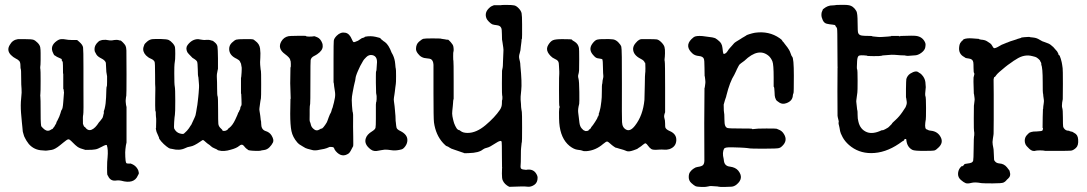

<svg xmlns="http://www.w3.org/2000/svg" viewBox="-20 -590 4416 780"><path d="M494 -155V-11Q492 -4 491.5 0.5Q491 5 489.5 16Q488 27 489 47Q490 67 492 70.5Q494 74 496 74Q498 74 502.5 74.5Q507 75 507 74.5Q507 74 509 74Q533 81 542 103Q545 113 543.5 116.5Q542 120 540 123Q525 159 472 144Q462 142 455 143Q429 148 419 125Q417 122 416 120Q415 118 415 91.5Q415 65 417 50Q420 17 414 0Q412 -4 394 6Q376 16 366.5 17Q357 18 353.5 18.5Q350 19 327 19Q304 13 295 6.5Q286 0 276.5 -10Q267 -20 262 -23Q257 -26 248.5 -19.5Q240 -13 237.5 -11Q235 -9 224 0Q203 17 189.5 19Q176 21 171.5 21.5Q167 22 166 22Q165 22 153 21Q119 20 97 -5Q90 -14 87.5 -18.5Q85 -23 82 -28.5Q79 -34 78 -36.5Q77 -39 75.5 -45Q74 -51 73.5 -52Q73 -53 72.5 -56Q72 -59 71 -72.5Q70 -86 69 -92Q68 -98 65.5 -131Q63 -164 66 -190.5Q69 -217 67.5 -229.5Q66 -242 66 -274.5Q66 -307 64.5 -309Q63 -311 63 -324Q63 -337 58 -342.5Q53 -348 43.5 -352.5Q34 -357 24 -367Q6 -386 20 -408Q31 -428 53 -431Q54 -431 81 -431Q108 -431 115.5 -428.5Q123 -426 132.5 -416.5Q142 -407 143.5 -397.5Q145 -388 145 -374.5Q145 -361 145 -345.5Q145 -330 144.5 -327.5Q144 -325 143.5 -318.5Q143 -312 144 -309.5Q145 -307 145 -261Q145 -215 144 -208.5Q143 -202 144 -195.5Q145 -189 145 -142.5Q145 -96 146 -89.5Q147 -83 147 -80Q147 -76 155 -69Q169 -55 181 -60Q184 -62 185 -62Q186 -62 188.5 -64Q191 -66 191.5 -65.5Q192 -65 194.5 -67.5Q197 -70 197 -71Q197 -72 200 -75Q203 -78 202.5 -78.5Q202 -79 205.5 -84Q209 -89 209 -91.5Q209 -94 213 -100Q222 -117 225.5 -129.5Q229 -142 230 -143Q235 -146 237 -175.5Q239 -205 239.5 -208Q240 -211 240 -214.5Q240 -218 239.5 -218Q239 -218 239 -220Q239 -222 239 -224Q238 -229 237 -229V-289L236 -293Q236 -333 235 -337Q234 -341 232 -343Q230 -345 231 -346Q232 -349 229 -351Q214 -358 211.5 -359Q209 -360 206 -362.5Q203 -365 201.5 -365Q200 -365 196 -374Q181 -403 211 -424Q221 -431 229.5 -431Q238 -431 238 -431Q261 -427 271.5 -427.5Q282 -428 285.5 -427.5Q289 -427 291.5 -427.5Q294 -428 302 -420Q316 -408 317.5 -397Q319 -386 319 -316.5Q319 -247 319 -238Q320 -129 318 -123.5Q316 -118 317 -87Q321 -76 322 -75.5Q323 -75 325 -74Q337 -57 352 -63Q367 -69 382 -93Q384 -96 385 -96Q394 -107 395 -109Q396 -111 397 -112.5Q398 -114 398 -115.5Q398 -117 399 -119Q400 -121 400 -123.5Q400 -126 401 -127.5Q402 -129 402 -132Q402 -135 401.5 -135.5Q401 -136 405 -148Q410 -168 411 -195Q412 -238 413.5 -238.5Q415 -239 415 -258Q415 -277 415 -280L412 -298L410 -335Q407 -345 392 -352.5Q377 -360 372 -368Q367 -376 365.5 -380Q364 -384 364 -391Q364 -407 380 -421Q383 -424 384 -424Q385 -424 390 -426Q395 -428 395 -427.5Q395 -427 402 -428Q409 -429 418 -427Q427 -425 435.5 -426Q444 -427 444.5 -427.5Q445 -428 452.5 -428Q460 -428 463.5 -426.5Q467 -425 469 -425.5Q471 -426 479 -418Q487 -410 490 -404Q493 -398 493.5 -385Q494 -372 494 -287.5Q494 -203 493 -200.5Q492 -198 492 -196Q492 -194 491 -187Q490 -180 491 -173Q492 -166 492 -164Q492 -162 494 -155Z M957 -155 959 -159Q959 -160 960.5 -161.5Q962 -163 961 -186Q960 -209 960 -209Q959 -209 959 -210Q959 -211 959 -214Q959 -218 959 -238V-274Q960 -274 960.5 -283.5Q961 -293 961.5 -296.5Q962 -300 962 -310Q962 -320 961 -320L959 -332L958 -333Q958 -334 955 -340Q952 -346 942 -351Q911 -365 911 -391Q911 -406 922 -416.5Q933 -427 940 -429Q947 -431 971 -431Q1007 -432 1010.5 -429Q1014 -426 1017 -424Q1034 -412 1036.5 -393Q1039 -374 1037.5 -354.5Q1036 -335 1037 -326.5Q1038 -318 1038.5 -311Q1039 -304 1040 -302.5Q1041 -301 1041 -247Q1041 -193 1040 -190.5Q1039 -188 1038 -180Q1037 -172 1036.5 -169.5Q1036 -167 1035.5 -162Q1035 -157 1034 -151Q1033 -145 1034.5 -138Q1036 -131 1036.5 -125.5Q1037 -120 1037.5 -118.5Q1038 -117 1038.5 -109.5Q1039 -102 1040 -99.5Q1041 -97 1041 -88Q1041 -64 1058 -58Q1075 -53 1083 -40Q1094 -22 1089 -11.5Q1084 -1 1074.5 8.5Q1065 18 1052.5 19.5Q1040 21 1039.5 22Q1039 23 1020 23Q987 22 987 18Q987 18 982.5 15Q978 12 970.5 2.5Q963 -7 952 2.5Q941 12 918 18Q889 27 868 21Q864 20 863 18.5Q862 17 852 13Q842 9 837 4Q832 -1 827 -4Q822 -7 815 -13.5Q808 -20 805.5 -21Q803 -22 794 -15Q768 3 754.5 5Q741 7 732 12Q709 23 679 15Q674 14 670.5 13.5Q667 13 656 4.5Q645 -4 635 -15.5Q625 -27 626 -31L623 -38L616 -54Q613 -65 613 -70Q613 -71 614 -70V-76Q614 -87 614.5 -95.5Q615 -104 614.5 -107.5Q614 -111 613.5 -117Q613 -123 613 -126Q613 -129 613 -132Q613 -135 612.5 -136Q612 -137 612 -138Q612 -139 611.5 -139.5Q611 -140 611 -140Q610 -159 610.5 -192Q611 -225 611 -225V-235Q610 -237 610 -286Q610 -335 608 -339Q604 -347 593 -351.5Q582 -356 573 -365Q558 -381 563 -399Q564 -403 564.5 -403Q565 -403 566 -407.5Q567 -412 577.5 -421Q588 -430 599.5 -431Q611 -432 634.5 -431.5Q658 -431 665.5 -427.5Q673 -424 681.5 -414.5Q690 -405 691 -397Q692 -389 692 -371.5Q692 -354 691.5 -350Q691 -346 690.5 -341.5Q690 -337 689 -330Q688 -323 688 -292Q688 -247 690 -238.5Q692 -230 692 -180.5Q692 -131 690.5 -123.5Q689 -116 687.5 -93.5Q686 -71 688 -67Q696 -52 710 -48Q724 -44 727.5 -47.5Q731 -51 735.5 -55Q740 -59 740 -59.5Q740 -60 744 -64.5Q748 -69 750.5 -73.5Q753 -78 755 -80.5Q757 -83 757 -83L770 -111Q770 -111 772.5 -117Q775 -123 775 -125.5Q775 -128 776.5 -133Q778 -138 777.5 -138.5Q777 -139 779.5 -151Q782 -163 783.5 -178.5Q785 -194 785.5 -196.5Q786 -199 787 -212Q788 -225 788.5 -234Q789 -243 788 -252Q787 -261 786.5 -270Q786 -279 785 -279.5Q784 -280 783.5 -307.5Q783 -335 780.5 -340Q778 -345 770 -350Q762 -355 762 -355Q742 -375 741 -378Q733 -395 742 -407Q760 -431 785 -431Q788 -431 788 -430.5Q788 -430 794 -429.5Q800 -429 804 -428Q808 -427 818.5 -428Q829 -429 836 -426.5Q843 -424 843.5 -424.5Q844 -425 853 -417.5Q862 -410 863.5 -400.5Q865 -391 865.5 -353Q866 -315 865.5 -310.5Q865 -306 864 -304Q860 -289 861 -274Q862 -259 862 -230.5Q862 -202 864 -199Q866 -196 866 -146Q866 -96 867 -87Q868 -78 874.5 -71Q881 -64 882 -63.5Q883 -63 883.5 -60.5Q884 -58 890 -58Q896 -58 901 -61Q906 -64 906 -65.5Q906 -67 912 -71Q925 -81 936 -104.5Q947 -128 947 -130Q947 -132 948.5 -133Q950 -134 951.5 -138.5Q953 -143 954.5 -144.5Q956 -146 956 -150Z M1435 -425 1444 -431Q1444 -431 1447 -433L1450 -435Q1450 -435 1455.5 -436.5Q1461 -438 1461 -439Q1461 -440 1464 -441Q1485 -445 1505.5 -440.5Q1526 -436 1526 -434Q1526 -432 1530 -429.5Q1534 -427 1535 -425.5Q1536 -424 1544 -419Q1559 -408 1571 -376Q1572 -373 1576 -367Q1584 -350 1585.5 -331Q1587 -312 1588 -310.5Q1589 -309 1589 -281Q1589 -253 1588 -249Q1587 -245 1586 -234.5Q1585 -224 1584 -217.5Q1583 -211 1582.5 -206.5Q1582 -202 1580.5 -194Q1579 -186 1580.5 -177.5Q1582 -169 1583 -158.5Q1584 -148 1584.5 -142.5Q1585 -137 1585.5 -130.5Q1586 -124 1586.5 -119.5Q1587 -115 1587 -106.5Q1587 -98 1588 -93.5Q1589 -89 1589.5 -79.5Q1590 -70 1594.5 -65.5Q1599 -61 1608 -57Q1635 -43 1635 -21Q1635 -8 1627 3.5Q1619 15 1611 17Q1592 22 1577 21Q1549 17 1542.5 18Q1536 19 1529 20Q1522 21 1518 22Q1499 27 1486 17Q1458 -4 1466 -28Q1471 -44 1491 -56Q1504 -64 1505.5 -71Q1507 -78 1507 -107Q1507 -136 1507 -143.5Q1507 -151 1507 -156.5Q1507 -162 1507 -165Q1508 -174 1508 -175Q1508 -176 1509 -177L1510 -187V-200L1508 -212L1507 -253Q1507 -258 1507 -279Q1507 -300 1508 -300.5Q1509 -301 1509.5 -306.5Q1510 -312 1511 -329Q1515 -361 1493 -366Q1479 -369 1468 -358Q1457 -347 1455.5 -343.5Q1454 -340 1448.5 -331Q1443 -322 1439.5 -313.5Q1436 -305 1434 -301.5Q1432 -298 1430 -292Q1428 -286 1426.5 -282Q1425 -278 1424 -269.5Q1423 -261 1421 -255Q1419 -249 1417.5 -240Q1416 -231 1412.5 -214Q1409 -197 1409 -183.5Q1409 -170 1410 -160.5Q1411 -151 1411.5 -143.5Q1412 -136 1413.5 -132.5Q1415 -129 1414.5 -104Q1414 -79 1415 -36Q1416 7 1414 5Q1403 28 1397 33Q1369 53 1344 24Q1338 16 1338 14Q1337 7 1326 7H1319Q1306 13 1296.5 15Q1287 17 1280 18Q1260 23 1248.5 19.5Q1237 16 1229.5 14.5Q1222 13 1210 5Q1198 -3 1197 -3Q1196 -3 1188 -11Q1169 -33 1164 -57.5Q1159 -82 1159 -128L1160 -189L1161 -188L1159 -252L1160 -316Q1162 -316 1161.5 -330Q1161 -344 1160 -343.5Q1159 -343 1159 -347Q1157 -356 1138 -370Q1106 -393 1123 -422Q1133 -439 1152 -443Q1155 -444 1189 -444.5Q1223 -445 1223 -444Q1223 -443 1226 -442Q1234 -441 1244.5 -441.5Q1255 -442 1255.5 -443Q1256 -444 1269 -438.5Q1282 -433 1289 -415Q1291 -411 1291 -402Q1291 -385 1269 -370Q1264 -367 1263.5 -366.5Q1263 -366 1257 -363Q1244 -357 1242 -346Q1241 -343 1241 -257Q1241 -171 1240 -168Q1239 -165 1238.5 -158Q1238 -151 1238 -145.5Q1238 -140 1238 -125Q1237 -99 1239 -95.5Q1241 -92 1243 -83Q1245 -74 1253 -67Q1265 -55 1280 -65L1285 -68Q1285 -66 1289 -68.5Q1293 -71 1301 -82.5Q1309 -94 1310 -98.5Q1311 -103 1315 -112.5Q1319 -122 1320 -125Q1321 -128 1323 -130.5Q1325 -133 1327 -141Q1329 -149 1330 -150Q1331 -151 1331.5 -154Q1332 -157 1333.5 -162Q1335 -167 1336.5 -173Q1338 -179 1339 -185Q1343 -201 1341 -215.5Q1339 -230 1338.5 -232.5Q1338 -235 1337.5 -239Q1337 -243 1336.5 -249Q1336 -255 1335 -255V-353Q1335 -415 1336 -424.5Q1337 -434 1348 -445Q1364 -461 1383 -457Q1400 -454 1410 -429Q1413 -422 1415 -420Q1417 -418 1419.5 -419Q1422 -420 1423 -420Q1424 -420 1425.5 -421Q1427 -422 1427.5 -422Q1428 -422 1429.5 -422.5Q1431 -423 1433 -424Q1435 -425 1435 -425Z M1987 -569Q2012 -569 2014 -569H2015Q2015 -570 2038 -570Q2061 -570 2069.5 -568Q2078 -566 2087.5 -556Q2097 -546 2099 -536Q2101 -526 2101 -491Q2101 -456 2101 -449Q2101 -434 2100.5 -433Q2100 -432 2099 -430Q2099 -427 2098.5 -421.5Q2098 -416 2097.5 -413.5Q2097 -411 2096 -402Q2095 -384 2091 -372.5Q2087 -361 2090 -349.5Q2093 -338 2093.5 -332Q2094 -326 2094 -323Q2101 -254 2097.5 -223Q2094 -192 2095 -185.5Q2096 -179 2096.5 -167.5Q2097 -156 2097 -155.5Q2097 -155 2098 -147Q2099 -139 2100 -135Q2101 -131 2101 -71.5Q2101 -12 2100 -12Q2099 -12 2098.5 -3Q2098 6 2097 11Q2096 16 2096 44.5Q2096 73 2095 80.5Q2094 88 2095.5 92.5Q2097 97 2105 98.5Q2113 100 2117 100Q2143 95 2156 112Q2164 123 2164 132Q2164 152 2150.5 161Q2137 170 2124 168.5Q2111 167 2097.5 167.5Q2084 168 2049 169Q2029 159 2022 142Q2019 135 2019 115Q2019 95 2019.5 94.5Q2020 94 2020 91.5Q2020 89 2019.5 89Q2019 89 2019 40.5Q2019 -8 2018 -13Q2017 -24 1993 -8Q1969 8 1959 10Q1949 12 1942 17Q1926 31 1884 32Q1865 33 1865 32Q1865 31 1857.5 29Q1850 27 1843 24Q1836 21 1824 17.5Q1812 14 1806 9.5Q1800 5 1795.5 4Q1791 3 1780 -9Q1750 -42 1743 -93Q1741 -109 1741 -212.5Q1741 -316 1741 -327Q1740 -345 1730 -350Q1726 -352 1714 -353Q1691 -354 1678 -372Q1670 -382 1670 -391Q1670 -410 1682 -420.5Q1694 -431 1700.5 -432.5Q1707 -434 1737.5 -434Q1768 -434 1768.5 -433.5Q1769 -433 1773 -432.5Q1777 -432 1779 -431.5Q1781 -431 1786 -430.5Q1791 -430 1794 -429Q1797 -428 1799 -429Q1801 -430 1810.5 -419.5Q1820 -409 1821.5 -402Q1823 -395 1823 -388Q1823 -381 1822 -380Q1821 -379 1821 -361.5Q1821 -344 1822 -342.5Q1823 -341 1823 -259V-189Q1821 -182 1821 -178.5Q1821 -175 1820.5 -171Q1820 -167 1819.5 -159Q1819 -151 1817.5 -140Q1816 -129 1818 -117.5Q1820 -106 1820.5 -105.5Q1821 -105 1822.5 -97.5Q1824 -90 1829.5 -78.5Q1835 -67 1839.5 -64Q1844 -61 1845 -61.5Q1846 -62 1851 -58Q1856 -54 1863 -52Q1870 -50 1880 -50Q1915 -50 1952.5 -81.5Q1990 -113 2011 -144Q2019 -156 2019 -170Q2019 -184 2020 -184Q2021 -184 2021 -193Q2021 -202 2020 -202.5Q2019 -203 2019 -252.5Q2019 -302 2019.5 -302.5Q2020 -303 2020.5 -308Q2021 -313 2022 -315Q2023 -317 2023.5 -342Q2024 -367 2025 -377.5Q2026 -388 2024.5 -397Q2023 -406 2021.5 -417.5Q2020 -429 2019.5 -429.5Q2019 -430 2019 -451Q2019 -472 2016 -477Q2012 -486 1999 -487.5Q1986 -489 1980.5 -491Q1975 -493 1966.5 -501.5Q1958 -510 1956 -516Q1947 -540 1969 -559Q1975 -565 1987 -569Z M2610 -431H2616Q2639 -431 2647.5 -430Q2656 -429 2666.5 -418.5Q2677 -408 2679.5 -399Q2682 -390 2681.5 -373.5Q2681 -357 2680 -351.5Q2679 -346 2680.5 -340.5Q2682 -335 2682 -234V-134Q2676 -119 2679 -110.5Q2682 -102 2682 -88.5Q2682 -75 2683 -72Q2686 -64 2700 -58Q2729 -46 2727.5 -19.5Q2726 7 2699 16Q2688 19 2678.5 18Q2669 17 2655 18Q2633 20 2626 15.5Q2619 11 2613 2.5Q2607 -6 2603.5 -7.5Q2600 -9 2592 -2Q2584 5 2578 8.5Q2572 12 2571 13.5Q2570 15 2552.5 21Q2535 27 2526.5 24Q2518 21 2517.5 20.5Q2517 20 2513.5 19Q2510 18 2505 16.5Q2500 15 2496 14Q2492 13 2488 11.5Q2484 10 2483 10.5Q2482 11 2474 5.5Q2466 0 2458.5 -7Q2451 -14 2447 -15Q2443 -16 2430 -5Q2400 21 2363 24Q2352 25 2347 22.5Q2342 20 2327 18.5Q2312 17 2294 3Q2257 -27 2252 -91Q2251 -103 2251 -135L2252 -152L2253 -150Q2254 -159 2252.5 -159Q2251 -159 2251 -224Q2251 -289 2252 -290V-300L2251 -319V-320Q2251 -336 2247 -341.5Q2243 -347 2233.5 -351Q2224 -355 2216.5 -363Q2209 -371 2206 -377Q2198 -392 2207 -407Q2216 -422 2226 -426.5Q2236 -431 2264 -431Q2303 -431 2303.5 -429Q2304 -427 2307.5 -425Q2311 -423 2314 -421Q2329 -412 2332 -395Q2333 -391 2333 -349.5Q2333 -308 2332.5 -304.5Q2332 -301 2331.5 -296Q2331 -291 2330 -289Q2327 -281 2330 -271Q2333 -261 2333.5 -216.5Q2334 -172 2333 -168Q2327 -146 2329 -132Q2331 -118 2331.5 -112Q2332 -106 2332.5 -103.5Q2333 -101 2334 -91Q2336 -76 2343.5 -68Q2351 -60 2352.5 -60Q2354 -60 2354.5 -59.5Q2355 -59 2357 -58Q2359 -57 2365 -58Q2371 -59 2371 -60.5Q2371 -62 2376 -65.5Q2381 -69 2381 -71Q2381 -73 2384.5 -76.5Q2388 -80 2398 -95.5Q2408 -111 2408 -114Q2408 -117 2410 -117Q2411 -118 2413 -126L2412 -127Q2413 -127 2416.5 -140.5Q2420 -154 2420.5 -159.5Q2421 -165 2423 -178Q2425 -191 2425 -219Q2425 -247 2426 -248Q2427 -249 2427.5 -257Q2428 -265 2429 -267Q2432 -279 2431 -283Q2430 -287 2429.5 -316Q2429 -345 2427.5 -348Q2426 -351 2416 -352Q2406 -353 2401.5 -355.5Q2397 -358 2391 -365Q2369 -388 2386 -412Q2397 -427 2406 -429Q2415 -431 2424 -431Q2460 -432 2471 -430Q2482 -428 2491.5 -418.5Q2501 -409 2504 -400.5Q2507 -392 2506.5 -248.5Q2506 -105 2507 -94Q2508 -71 2524.5 -63Q2541 -55 2560 -80Q2592 -121 2598 -184Q2599 -200 2599.5 -244.5Q2600 -289 2601 -292Q2602 -295 2602 -313Q2602 -339 2600 -335L2599 -336Q2597 -344 2583 -351Q2551 -367 2552 -393Q2553 -405 2563 -416Q2577 -433 2590 -431H2591Z M3012 -446Q3011 -447 3023.5 -451Q3036 -455 3047 -457Q3104 -465 3147 -435Q3157 -428 3157.5 -425.5Q3158 -423 3160.5 -421Q3163 -419 3165.5 -415Q3168 -411 3172 -406.5Q3176 -402 3179 -397.5Q3182 -393 3185.5 -387.5Q3189 -382 3192.5 -371.5Q3196 -361 3198 -360Q3205 -354 3205 -283Q3205 -212 3203.5 -211Q3202 -210 3201 -203Q3200 -180 3175 -171Q3159 -165 3146.5 -173Q3134 -181 3132.5 -185Q3131 -189 3129 -193.5Q3127 -198 3126.5 -217.5Q3126 -237 3123 -238Q3123 -238 3123 -275Q3123 -328 3118 -340.5Q3113 -353 3104 -362Q3062 -399 3004 -343Q2999 -339 2996.5 -337.5Q2994 -336 2991 -333.5Q2988 -331 2985.5 -329Q2983 -327 2980 -321Q2972 -306 2970.5 -301.5Q2969 -297 2963 -286Q2945 -258 2931 -202Q2930 -196 2928 -191.5Q2926 -187 2920 -165Q2920 -144 2920.5 -141Q2921 -138 2921.5 -132.5Q2922 -127 2922.5 -124.5Q2923 -122 2923 -104.5Q2923 -87 2926 -79.5Q2929 -72 2935.5 -70Q2942 -68 2988.5 -68Q3035 -68 3035 -67Q3035 -64 3044 -66Q3053 -68 3093.5 -68Q3134 -68 3135 -67Q3136 -66 3142 -64Q3157 -59 3165 -45Q3181 -19 3158 3Q3153 9 3145 11.5Q3137 14 3084 14Q3031 14 3027 13Q3023 12 3016 11.5Q3009 11 3005 10.5Q3001 10 2987.5 9.5Q2974 9 2956 8.5Q2938 8 2930.5 9.5Q2923 11 2922 14Q2913 29 2920 56Q2920 58 2921 64Q2924 85 2946 87Q2968 90 2979 103Q3004 134 2972 160Q2962 168 2950.5 168.5Q2939 169 2922.5 169.5Q2906 170 2900 168.5Q2894 167 2887.5 167Q2881 167 2872.5 166Q2864 165 2856.5 167.5Q2849 170 2830 169.5Q2811 169 2805 166Q2799 163 2788.5 153.5Q2778 144 2778 129.5Q2778 115 2784 108Q2790 101 2790.5 100.5Q2791 100 2798.5 94.5Q2806 89 2815 88Q2830 86 2835.5 81Q2841 76 2841.5 63.5Q2842 51 2841 -89L2842 -232Q2843 -232 2844 -241Q2845 -250 2845.5 -253Q2846 -256 2845 -266Q2844 -276 2843.5 -278.5Q2843 -281 2842.5 -281.5Q2842 -282 2842 -314.5Q2842 -347 2839 -352Q2835 -361 2819 -362.5Q2803 -364 2794 -372Q2760 -402 2789 -431Q2798 -440 2804.5 -442Q2811 -444 2822 -444Q2833 -444 2833.5 -443.5Q2834 -443 2856 -440.5Q2878 -438 2882 -436Q2886 -434 2887 -434Q2888 -434 2888 -433.5Q2888 -433 2889 -432.5Q2890 -432 2893 -430Q2896 -428 2899 -425Q2913 -415 2915 -395.5Q2917 -376 2918.5 -373Q2920 -370 2922 -371Q2930 -373 2935.5 -382Q2941 -391 2946 -396Q2951 -401 2951 -401.5Q2951 -402 2955 -406Q2959 -410 2962 -414Q2965 -418 2989 -432L2995 -436Q2995 -436 3002 -440Z M3740 -248 3741 -235V-234V-237Q3737 -203 3739.5 -199.5Q3742 -196 3742 -152Q3742 -108 3741 -104Q3740 -100 3740 -98.5Q3740 -97 3739 -91Q3736 -65 3746 -64Q3749 -63 3751 -61.5Q3753 -60 3762 -59Q3790 -56 3802 -32Q3813 -10 3793 9Q3783 19 3777 21Q3771 23 3733 23Q3695 23 3687 19Q3665 8 3662 -21Q3662 -24 3661 -25Q3660 -26 3656.5 -25Q3653 -24 3653 -21.5Q3653 -19 3652 -19Q3651 -19 3650.5 -18.5Q3650 -18 3645.5 -15.5Q3641 -13 3632 -6Q3576 32 3519 32Q3467 32 3429 -1Q3412 -16 3403 -33Q3394 -50 3393 -57Q3392 -64 3390.5 -71Q3389 -78 3388.5 -80Q3388 -82 3387 -86Q3386 -93 3387 -93Q3388 -93 3387 -99Q3384 -112 3383.5 -113.5Q3383 -115 3382.5 -120Q3382 -125 3382 -219.5Q3382 -314 3382.5 -314.5Q3383 -315 3383 -317Q3383 -319 3382.5 -319.5Q3382 -320 3382 -394.5Q3382 -469 3380.5 -474Q3379 -479 3375.5 -482.5Q3372 -486 3374 -486Q3374 -489 3362 -490Q3350 -491 3339 -493.5Q3328 -496 3322.5 -508Q3317 -520 3317 -529.5Q3317 -539 3319.5 -543.5Q3322 -548 3322 -550Q3322 -552 3328 -556Q3334 -560 3334.5 -560.5Q3335 -561 3338.5 -562.5Q3342 -564 3342.5 -564.5Q3343 -565 3347.5 -566Q3352 -567 3353 -567.5Q3354 -568 3361 -568Q3368 -568 3369 -568.5Q3370 -569 3380 -570Q3417 -571 3427 -569Q3447 -566 3459 -545Q3464 -536 3464 -498.5Q3464 -461 3466.5 -455.5Q3469 -450 3474 -447.5Q3479 -445 3492 -444.5Q3505 -444 3514 -444Q3523 -444 3523 -443Q3523 -442 3531 -441.5Q3539 -441 3546 -440Q3553 -439 3565.5 -440Q3578 -441 3587.5 -441.5Q3597 -442 3601 -443L3599 -444H3615H3632Q3631 -443 3632 -443Q3638 -442 3637.5 -443Q3637 -444 3638 -444Q3639 -444 3642 -444Q3690 -446 3703 -444Q3728 -440 3738 -418Q3741 -411 3740 -406.5Q3739 -402 3739 -398Q3737 -386 3723 -375.5Q3709 -365 3695 -365Q3687 -365 3668 -363L3658 -364Q3660 -365 3652 -365Q3644 -365 3637.5 -365.5Q3631 -366 3625 -366.5Q3619 -367 3611.5 -367.5Q3604 -368 3588 -366.5Q3572 -365 3568.5 -365Q3565 -365 3561.5 -363.5Q3558 -362 3529 -362Q3500 -362 3502 -364Q3475 -367 3469 -363.5Q3463 -360 3462 -342Q3460 -310 3462 -308.5Q3464 -307 3464 -262.5Q3464 -218 3463 -214Q3462 -210 3461 -199.5Q3460 -189 3459 -184Q3458 -179 3459 -173Q3460 -167 3461 -155Q3462 -143 3463 -141.5Q3464 -140 3464 -123.5Q3464 -107 3467 -97Q3474 -64 3502 -53Q3526 -44 3560 -60Q3564 -62 3565 -61Q3566 -60 3570.5 -62.5Q3575 -65 3576 -65Q3577 -65 3579.5 -67Q3582 -69 3583 -69Q3584 -69 3585 -70Q3590 -73 3590 -73.5Q3590 -74 3592.5 -76Q3595 -78 3596 -79.5Q3597 -81 3600.5 -84Q3604 -87 3603.5 -88Q3603 -89 3618 -102.5Q3633 -116 3646 -135Q3659 -154 3659.5 -155.5Q3660 -157 3660 -158Q3665 -168 3663.5 -177.5Q3662 -187 3661.5 -191Q3661 -195 3660.5 -195Q3660 -195 3660.5 -229Q3661 -263 3662 -269Q3666 -283 3678 -291Q3702 -306 3713 -295Q3715 -294 3719 -291.5Q3723 -289 3730 -280Q3740 -266 3740 -248ZM3383 -206Q3383 -207 3383 -207Z M4054 -410 4071 -417Q4073 -417 4076.5 -419Q4080 -421 4084 -422Q4098 -426 4103 -428Q4108 -430 4110.5 -430.5Q4113 -431 4114 -432L4128 -436Q4127 -438 4142 -439Q4157 -440 4158 -440Q4159 -440 4162 -440L4165 -439Q4164 -439 4178 -437.5Q4192 -436 4203.5 -428.5Q4215 -421 4224 -419Q4243 -413 4250 -406.5Q4257 -400 4258 -400L4272 -384L4274 -382L4279 -373Q4280 -366 4282.5 -366Q4285 -366 4289.5 -351Q4294 -336 4295 -327Q4296 -318 4297 -313Q4298 -308 4298 -249Q4298 -190 4297.5 -187Q4297 -184 4296.5 -181.5Q4296 -179 4295 -173Q4293 -158 4295.5 -151Q4298 -144 4298 -113Q4298 -82 4299 -76Q4300 -70 4306 -64.5Q4312 -59 4321 -59L4325 -58Q4324 -57 4330 -56Q4336 -55 4336.5 -54.5Q4337 -54 4344 -50Q4359 -43 4360 -23Q4362 1 4351 11Q4340 21 4331 22Q4322 23 4273 23H4227Q4219 21 4206 21Q4193 21 4189 22Q4175 27 4162 15Q4149 3 4146 -4Q4143 -11 4143 -18Q4143 -32 4152 -41.5Q4161 -51 4163 -51.5Q4165 -52 4170.5 -54Q4176 -56 4192 -56Q4214 -57 4215 -60Q4218 -67 4217 -69.5Q4216 -72 4215 -71Q4215 -72 4215.5 -74Q4216 -76 4216 -115L4217 -147Q4218 -146 4218 -152.5Q4218 -159 4218.5 -159Q4219 -159 4219.5 -165.5Q4220 -172 4220.5 -173.5Q4221 -175 4221 -179.5Q4221 -184 4220.5 -185.5Q4220 -187 4219.5 -192.5Q4219 -198 4218.5 -199.5Q4218 -201 4218 -205.5Q4218 -210 4217 -210.5Q4216 -211 4216 -256Q4216 -317 4210 -327Q4210 -328 4210.5 -328.5Q4211 -329 4210 -333Q4209 -337 4207.5 -338.5Q4206 -340 4206 -342Q4206 -344 4199 -350.5Q4192 -357 4185.5 -359Q4179 -361 4174 -362Q4141 -371 4108 -349Q4106 -347 4102.5 -345.5Q4099 -344 4095.5 -341Q4092 -338 4083.5 -332.5Q4075 -327 4064 -318Q4033 -293 4027.5 -285Q4022 -277 4021 -277Q4020 -279 4018.5 -275.5Q4017 -272 4016.5 -268Q4016 -264 4016.5 -259.5Q4017 -255 4017 -207Q4017 -159 4017 -105.5Q4017 -52 4016.5 -48Q4016 -44 4016 -42Q4016 -40 4013.5 -26Q4011 -12 4013 -2Q4015 8 4015.5 11.5Q4016 15 4016.5 18Q4017 21 4017.5 38Q4018 55 4018.5 59Q4019 63 4024.5 68Q4030 73 4040 74Q4059 75 4071 90Q4073 93 4074 94L4081 103Q4081 103 4082 107Q4088 125 4075 136Q4071 139 4067.5 143.5Q4064 148 4057 151.5Q4050 155 4013 155Q3976 155 3967 154Q3941 149 3926 153Q3911 157 3903 154Q3895 151 3883.5 141Q3872 131 3872 117Q3872 103 3880 92Q3888 83 3888 85Q3888 87 3893 83Q3898 79 3897.5 77.5Q3897 76 3909.5 74.5Q3922 73 3927 70.5Q3932 68 3933.5 63Q3935 58 3935.5 12Q3936 -34 3937 -35.5Q3938 -37 3938 -46.5Q3938 -56 3937 -57Q3936 -58 3936 -109Q3936 -160 3936.5 -160.5Q3937 -161 3937.5 -168Q3938 -175 3939 -180.5Q3940 -186 3939 -192Q3938 -204 3937 -207Q3936 -210 3936 -211Q3936 -212 3936 -215Q3934 -270 3935 -275Q3940 -291 3937.5 -293Q3935 -295 3935 -313.5Q3935 -332 3934 -337Q3932 -350 3917 -352Q3902 -354 3901 -355.5Q3900 -357 3898 -358Q3872 -371 3877 -402Q3878 -409 3879.5 -411.5Q3881 -414 3880.5 -414.5Q3880 -415 3883 -417.5Q3886 -420 3885.5 -421Q3885 -422 3889.5 -425Q3894 -428 3893 -428.5Q3892 -429 3894 -430Q3906 -436 3931 -434Q3956 -432 3957 -432V-431L3965 -429Q3981 -428 3989.5 -422.5Q3998 -417 4002.5 -414Q4007 -411 4010.5 -404.5Q4014 -398 4016.5 -395.5Q4019 -393 4025.5 -395.5Q4032 -398 4042 -404Q4052 -410 4054 -410Z"/></svg>

Font: TT2020 Style E
Style: Regular
Weight: 400
Version: Version 00.2